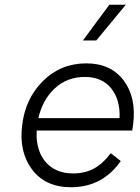

<svg xmlns="http://www.w3.org/2000/svg" viewBox="-20 -776 589 806"><path d="M508 -756 384 -606H328L439 -756ZM539 -254Q537 -237 535 -228H134Q131 -175 148 -134.5Q165 -94 200.5 -71Q236 -48 287 -48Q336 -48 373.5 -68Q411 -88 445 -133L487 -100Q410 10 278 10Q171 10 115 -64Q59 -138 73 -250Q86 -362 160.5 -436Q235 -510 342 -510Q445 -510 499 -438.5Q553 -367 539 -254ZM336 -453Q262 -453 210.5 -405.5Q159 -358 141 -280H482Q485 -358 446.5 -405.5Q408 -453 336 -453Z"/></svg>

Font: Orkney Light
Style: LightItalic
Weight: 300
Designer: Samuel Oakes and Alfredo Marco Pradil
Foundry: Alfredo Marco Pradil
Version: 1.0; ttfautohint (v1.5)